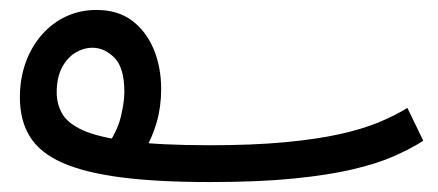

<svg xmlns="http://www.w3.org/2000/svg" viewBox="-20 -345 881 386"><path d="M402 21Q296 21 223 11.5Q150 2 105 -18Q60 -38 40 -70.5Q20 -103 20 -149Q20 -187 31.5 -219Q43 -251 64 -275Q85 -299 113 -312Q141 -325 174 -325Q217 -325 245.5 -303.5Q274 -282 289 -246Q304 -210 304 -166Q304 -130 295 -99Q286 -68 271 -43Q256 -18 237 0L188 -41Q215 -78 222.5 -108.5Q230 -139 230 -160Q230 -209 210 -229Q190 -249 166 -249Q148 -249 131.5 -239Q115 -229 104.5 -209Q94 -189 94 -159Q94 -136 105 -116.5Q116 -97 147 -83Q178 -69 239.5 -61Q301 -53 401 -53Q488 -53 552 -59Q616 -65 661.5 -75Q707 -85 740 -98.5Q773 -112 799 -128L831 -62Q806 -46 772 -31Q738 -16 689 -4.5Q640 7 570 14Q500 21 402 21Z"/></svg>

Font: Noto Sans Arabic ExtraCondensed
Style: Regular
Weight: 400
Width: 2
Designer: Monotype Design Team, Nadine Chahine, Nizar Qandah and Khaled Hosny
Foundry: Monotype Imaging Inc.
Version: Version 2.012